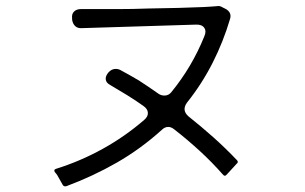

<svg xmlns="http://www.w3.org/2000/svg" viewBox="-20 -678 1040 655"><path d="M193 -49 175 -81Q175 -82 174 -82L173 -84L172 -85L167 -91Q162 -99 171 -102Q254 -128 330 -170Q406 -212 472 -269Q485 -280 484.5 -293Q484 -306 470 -316Q442 -336 413.5 -353.5Q385 -371 356 -388Q343 -395 341 -405.5Q339 -416 347 -427L350 -431Q361 -443 375 -443Q382 -443 389 -440Q404 -432 420 -423Q436 -414 453 -404Q470 -393 487 -381.5Q504 -370 521 -358Q530 -352 541 -352Q555 -352 564 -363Q600 -407 628 -454.5Q656 -502 677 -554Q685 -572 676.5 -583.5Q668 -595 648 -594L259 -582Q245 -581 236.5 -589Q228 -597 226 -611V-615Q224 -630 232.5 -638.5Q241 -647 256 -647H381Q407 -647 433 -647.5Q459 -648 486 -649L588 -651Q638 -653 675 -654Q689 -655 700.5 -655.5Q712 -656 720 -657Q730 -659 739 -653L751 -647Q771 -635 765 -614Q742 -536 705.5 -464Q669 -392 618 -328Q599 -302 623 -281Q667 -246 708 -209.5Q749 -173 788 -132Q795 -125 787 -119L754 -83Q747 -74 740 -83Q703 -125 661 -163.5Q619 -202 574 -237Q564 -245 554 -245Q542 -245 532 -235Q460 -170 379 -123.5Q298 -77 207 -43Q197 -40 193 -49Z"/></svg>

Font: Higure Gothic
Style: Regular
Weight: 400
Designer: Yoshimichi Ohira
Foundry: Positype
Version: Version 1.000